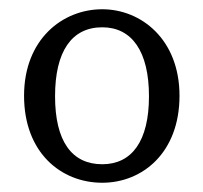

<svg xmlns="http://www.w3.org/2000/svg" viewBox="-20 -839 439 415"><path d="M201 -444C288 -444 368 -509 368 -632C368 -754 285 -819 201 -819C115 -819 32 -754 32 -632C32 -509 112 -444 201 -444ZM99 -631C99 -728 135 -780 201 -780C265 -780 302 -728 302 -631C302 -534 265 -484 201 -484C135 -484 99 -534 99 -631Z"/></svg>

Font: 寒蝉锦书宋 Text
Style: Regular
Weight: 400
Designer: 寒蝉锦书宋{Warren} 思源宋体{Ryoko NISHIZUKA 西塚涼子 (kana & ideographs); Frank Grießhammer (Latin, Greek & Cyrillic); Wenlong ZHANG 
Foundry: Adobe & ChillType
Version: Version 2.000;Glyphs 3.1.1 (3135)